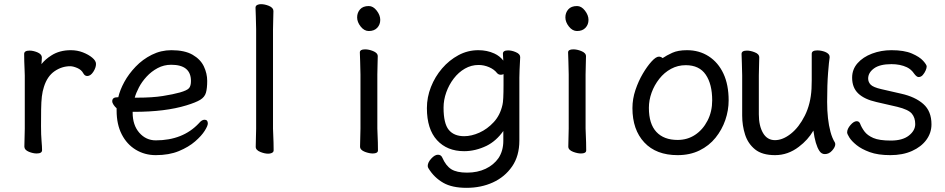

<svg xmlns="http://www.w3.org/2000/svg" viewBox="-20 -727 4540 922"><path d="M99 -109V-364Q99 -374 98 -394Q96 -435 96 -468Q96 -484 122 -484Q139 -484 159 -476Q181 -467 181 -450Q181 -440 180 -431.5Q179 -423 179 -419Q198 -443 227 -461Q266 -486 320 -486Q351 -486 378 -475.5Q405 -465 423 -450Q441 -435 441 -420Q441 -402 428 -382Q415 -362 399 -362Q387 -362 380 -375Q371 -392 351 -400.5Q331 -409 317 -409Q277 -409 242 -385Q207 -361 191 -310Q184 -289 181 -263.5Q178 -238 177.5 -201Q177 -164 177 -121.5Q177 -79 179.5 -50.5Q182 -22 182 -6Q182 10 156 10Q139 10 119 2Q97 -7 97 -23Q97 -31 98 -66.5Q99 -102 99 -109Z M803 -486Q867 -486 905 -464Q943 -442 959 -408Q975 -374 975 -338.5Q975 -303 969 -282Q963 -261 942 -248Q921 -235 875 -221Q774 -190 624 -190H617V-186Q617 -126 649 -89.5Q681 -53 728 -53Q858 -53 935 -135Q949 -152 962 -152Q978 -152 978 -134Q978 -123 963 -99Q948 -75 917 -48Q886 -21 839 -1.5Q792 18 728 18Q675 18 632 -8Q589 -34 564.5 -82Q540 -130 540 -196V-207Q532 -214 525.5 -223.5Q519 -233 519 -241Q519 -260 544 -260Q545 -260 548 -260Q556 -295 577 -333.5Q598 -372 631.5 -407Q665 -442 709 -464Q753 -486 803 -486ZM627 -258H639Q712 -258 762 -266Q812 -274 844 -283Q879 -293 888 -304Q897 -315 897 -338Q897 -416 802 -416Q767 -416 737 -400Q707 -384 684 -359Q661 -334 647 -307Q633 -280 627 -258Z M1210 -109V-586Q1210 -615 1208.5 -647.5Q1207 -680 1207 -690Q1207 -700 1217 -704Q1224 -707 1233 -707Q1251 -707 1271 -699Q1293 -690 1293 -674Q1293 -666 1292 -632Q1291 -598 1291 -586V-109Q1291 -103 1292 -83Q1294 -41 1294 -5Q1294 4 1284 8Q1277 11 1268 11Q1251 11 1231 3Q1208 -6 1208 -22Q1208 -31 1209 -66.5Q1210 -102 1210 -109Z M1751 -698Q1772 -698 1789 -676Q1806 -654 1806 -631.5Q1806 -609 1791.5 -593.5Q1777 -578 1751 -578Q1729 -578 1712 -599.5Q1695 -621 1695 -643.5Q1695 -666 1709 -682Q1723 -698 1751 -698ZM1711 -110V-369Q1711 -399 1709.5 -431.5Q1708 -464 1708 -475Q1708 -490 1733 -490Q1751 -490 1771 -482Q1794 -473 1794 -457Q1794 -450 1793 -415.5Q1792 -381 1792 -369V-110Q1792 -104 1793 -83Q1795 -42 1795 -5Q1795 10 1770 10Q1753 10 1732 2Q1709 -7 1709 -23Q1709 -31 1710 -67Q1711 -103 1711 -110Z M2104 30Q2121 69 2147 85.5Q2173 102 2223 102Q2273 102 2312 83.5Q2351 65 2374 32Q2397 -3 2397 -51V-98Q2363 -50 2317 -27Q2263 -1 2209 -1Q2127 -1 2078.5 -54Q2030 -107 2030 -208Q2030 -260 2049.5 -309.5Q2069 -359 2103 -398.5Q2137 -438 2181.5 -462Q2226 -486 2277 -486Q2319 -486 2354 -470Q2380 -458 2397 -436Q2397 -442 2396 -450.5Q2395 -459 2395 -469Q2395 -485 2420 -485Q2437 -485 2456 -477Q2478 -468 2478 -453V-452Q2474 -379 2474 -354V-52Q2474 22 2439 72.5Q2404 123 2347 149Q2290 175 2220.5 175Q2151 175 2109 151Q2065 126 2038 82Q2034 76 2034 70Q2034 53 2051 34.5Q2068 16 2083 16Q2098 16 2104 30ZM2278 -415Q2243 -415 2212.5 -397.5Q2182 -380 2159 -350Q2136 -320 2123 -283.5Q2110 -247 2110 -210Q2110 -134 2135 -103.5Q2160 -73 2209 -73Q2244 -73 2282 -90Q2320 -107 2351 -140.5Q2382 -174 2393 -224Q2398 -243 2398 -320V-371Q2392 -368 2385 -368Q2374 -368 2367 -376Q2353 -394 2328.5 -404.5Q2304 -415 2278 -415Z M2751 -698Q2772 -698 2789 -676Q2806 -654 2806 -631.5Q2806 -609 2791.5 -593.5Q2777 -578 2751 -578Q2729 -578 2712 -599.5Q2695 -621 2695 -643.5Q2695 -666 2709 -682Q2723 -698 2751 -698ZM2711 -110V-369Q2711 -399 2709.5 -431.5Q2708 -464 2708 -475Q2708 -490 2733 -490Q2751 -490 2771 -482Q2794 -473 2794 -457Q2794 -450 2793 -415.5Q2792 -381 2792 -369V-110Q2792 -104 2793 -83Q2795 -42 2795 -5Q2795 10 2770 10Q2753 10 2732 2Q2709 -7 2709 -23Q2709 -31 2710 -67Q2711 -103 2711 -110Z M3279 -486Q3338 -486 3383.5 -456.5Q3429 -427 3454 -373.5Q3479 -320 3479 -245Q3479 -197 3463 -150.5Q3447 -104 3416 -65.5Q3385 -27 3339 -4.5Q3293 18 3234 18Q3131 18 3074 -43Q3017 -104 3017 -208Q3017 -252 3031.5 -295Q3046 -338 3067 -373.5Q3088 -409 3109 -432Q3130 -455 3144 -455Q3154 -455 3162 -448Q3181 -461 3208.5 -473.5Q3236 -486 3279 -486ZM3234 -55Q3281 -55 3318 -79.5Q3355 -104 3377.5 -147.5Q3400 -191 3400 -245Q3400 -323 3369 -368.5Q3338 -414 3273 -414Q3235 -414 3202.5 -396.5Q3170 -379 3146 -348.5Q3122 -318 3109 -282Q3096 -246 3096 -209Q3096 -132 3132 -93.5Q3168 -55 3234 -55Z M3968 -94Q3976 -64 3989 -43Q3991 -39 3991 -34Q3991 -21 3976 -4Q3961 13 3941 13Q3925 13 3915 -2Q3895 -32 3886 -100Q3860 -55 3816 -22Q3764 18 3702 18Q3640 18 3606 -9.5Q3572 -37 3558 -80.5Q3544 -124 3544 -172V-365Q3544 -389 3542.5 -423.5Q3541 -458 3541 -468Q3541 -484 3567 -484Q3584 -484 3604 -476Q3626 -468 3626 -451Q3626 -444 3625 -410.5Q3624 -377 3624 -365V-178Q3624 -123 3644 -88.5Q3664 -54 3701.5 -54Q3739 -54 3778 -85Q3817 -116 3845 -172Q3873 -228 3877 -301Q3878 -316 3878 -341V-469Q3878 -485 3905 -485Q3923 -485 3942 -478Q3964 -469 3964 -454V-452V-451Q3961 -434 3956.5 -377.5Q3952 -321 3952 -237.5Q3952 -154 3968 -94Z M4072 -354Q4072 -394 4098 -423.5Q4124 -453 4167.5 -469.5Q4211 -486 4261 -486Q4322 -486 4359 -470Q4396 -454 4413 -435Q4430 -416 4430 -408Q4430 -400 4425 -388.5Q4420 -377 4411.5 -367Q4403 -357 4391 -357Q4382 -357 4370 -373Q4356 -394 4335 -404Q4303 -419 4261 -419Q4205 -419 4177 -398.5Q4149 -378 4149 -350Q4149 -333 4161 -320.5Q4173 -308 4212 -299L4308 -277Q4375 -262 4414 -227.5Q4453 -193 4453 -130Q4453 -89 4428.5 -55.5Q4404 -22 4359.5 -2Q4315 18 4255.5 18Q4196 18 4156.5 3.5Q4117 -11 4093 -30.5Q4069 -50 4058.5 -67Q4048 -84 4048 -91Q4048 -108 4064 -126.5Q4080 -145 4094 -145Q4105 -145 4110 -134Q4117 -115 4131 -96Q4145 -77 4173.5 -64.5Q4202 -52 4258 -52Q4314 -52 4344.5 -76Q4375 -100 4375 -131Q4375 -162 4358.5 -181.5Q4342 -201 4289 -214L4189 -237Q4131 -250 4101.5 -278Q4072 -306 4072 -354Z"/></svg>

Font: Moon Stars Kai HW
Style: Bold
Weight: 700
Designer: GuiWonder
Version: Version 1.101